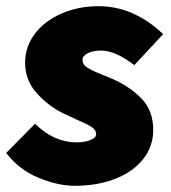

<svg xmlns="http://www.w3.org/2000/svg" viewBox="-35 -586 551 619"><path d="M-15 -93 78 -187Q139 -127 212 -127Q238 -127 256.5 -134.5Q275 -142 275 -153Q275 -167 260.5 -176.5Q246 -186 211 -201L170 -220Q121 -244 83.5 -285.5Q46 -327 46 -384Q46 -435 77 -476.5Q108 -518 162.5 -542Q217 -566 283 -566Q396 -566 491 -476L398 -376Q337 -423 291 -423Q265 -423 248 -414.5Q231 -406 231 -393Q231 -378 245.5 -368.5Q260 -359 295 -345L329 -331Q385 -306 422 -267.5Q459 -229 459 -167Q459 -114 426.5 -73Q394 -32 336.5 -9.5Q279 13 206 13Q152 13 89 -13Q26 -39 -15 -93Z"/></svg>

Font: Nebula Sans Black
Style: Regular
Weight: 900
Italic angle: -9°
Designer: Paul D. Hunt for Adobe (as Source Sans)
Foundry: Nebula Entertainment & Broadcasting LLC
Version: Version 1.010